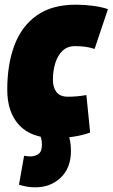

<svg xmlns="http://www.w3.org/2000/svg" viewBox="-20 -580 481 820"><path d="M216 10Q114 10 62.5 -45Q11 -100 11 -197Q11 -306 42 -387.5Q73 -469 137.5 -514.5Q202 -560 304 -560Q342 -560 378.5 -555Q415 -550 441 -541L384 -371Q363 -378 342.5 -380.5Q322 -383 300 -383Q268 -383 247 -363Q226 -343 216 -310Q206 -277 206 -239Q206 -207 221 -187Q236 -167 270 -167Q290 -167 307.5 -168.5Q325 -170 349 -174L365 -14Q333 -2 292 4Q251 10 216 10ZM61 209 83 85Q95 88 109 88Q130 88 144.5 77.5Q159 67 159 39Q159 24 156.5 14Q154 4 150 -8L271 -9Q277 7 280 26Q283 45 283 65Q283 137 239.5 178.5Q196 220 131 220Q111 220 94.5 217Q78 214 61 209Z"/></svg>

Font: Georama Semi Condensed Black
Style: Italic
Weight: 900
Width: 4
Italic angle: -9°
Designer: Jean-Baptiste Levee
Foundry: Production Type
Version: Version 1.000